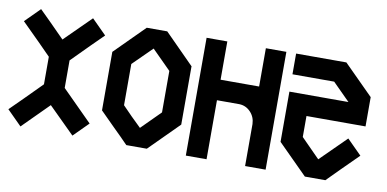

<svg xmlns="http://www.w3.org/2000/svg" viewBox="-58 -615 1525 757"><g transform="rotate(10 704.0 -236.0)"><path d="M320.3 -58.6 261.7 0Q226.6 -34.2 157.2 -103.5L53.7 0L-4.9 -58.6Q36.1 -98.6 116.2 -179.7V-290Q76.2 -331.1 -4.9 -411.1L53.7 -469.7Q88.9 -435.5 157.2 -366.2Q192.4 -400.4 261.7 -469.7L320.3 -411.1Q279.3 -371.1 199.2 -290V-179.7Z M676.8 -117.2 618.2 -58.6 559.6 0H477.5Q448.2 -30.3 418 -59.6L359.4 -118.2V-352.5L418 -411.1L476.6 -469.7H558.6Q597.7 -429.7 675.8 -351.6H676.8ZM593.8 -151.4V-317.4L517.6 -393.6Q492.2 -368.2 441.4 -318.4V-153.3L479.5 -114.3L518.6 -76.2Z M953.1 -318.4V-471.7H1035.2V0H953.1V-168Q952.1 -196.3 933.6 -215.8Q915 -235.4 888.7 -236.3H798.8V0H715.8V-471.7H798.8V-318.4Z M1310.5 -319.3 1241.2 -388.7H1074.2V-471.7H1275.4L1393.6 -353.5V-236.3H1157.2V-152.3Q1208 -101.6 1232.4 -76.2Q1300.8 -143.6 1335 -177.7L1393.6 -119.1Q1313.5 -40 1274.4 0H1192.4L1074.2 -118.2V-319.3Z"/></g></svg>

Font: mr_KirucoupageG
Style: Regular
Weight: 400
Designer: Jan Henkel
Version: Version 1.00 May 25, 2020, initial release